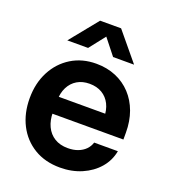

<svg xmlns="http://www.w3.org/2000/svg" viewBox="-136 -829 829 940"><g transform="rotate(20 278.5 -359.5)"><path d="M284.2 11.7Q206.5 11.7 149.2 -22.9Q91.8 -57.6 60.5 -118.4Q29.3 -179.2 29.3 -257.3Q29.3 -335.9 61.3 -397Q93.3 -458 149.7 -492.7Q206.1 -527.3 279.3 -527.3Q335.4 -527.3 381.6 -507.8Q427.7 -488.3 460.9 -452.6Q494.1 -417 512 -367.9Q529.8 -318.8 529.8 -259.8V-223.6H79.6V-312H464.4L404.3 -289.6Q404.3 -331.1 389.4 -361.1Q374.5 -391.1 346.9 -407.5Q319.3 -423.8 281.7 -423.8Q244.6 -423.8 217.3 -407.5Q189.9 -391.1 174.8 -361.1Q159.7 -331.1 159.7 -289.6V-231.4Q159.7 -189.5 174.8 -157.7Q189.9 -126 218.5 -108.4Q247.1 -90.8 287.6 -90.8Q317.4 -90.8 340.3 -99.6Q363.3 -108.4 378.7 -124Q394 -139.6 400.4 -160.6H523.9Q514.6 -109.9 481 -71Q447.3 -32.2 396.5 -10.3Q345.7 11.7 284.2 11.7ZM213.9 -585.9H106V-586.4L223.6 -731.4H333L453.1 -586.4V-585.9H344.2L278.8 -668.5Z"/></g></svg>

Font: Inter Cardless Display
Style: Bold
Weight: 700
Designer: Rasmus Andersson
Foundry: rsms
Version: Version 4.001;git-9221beed3